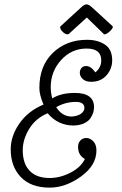

<svg xmlns="http://www.w3.org/2000/svg" viewBox="-20 -824 559 878"><path d="M368 -97Q337 -114 337 -152Q337 -171 348 -182Q359 -193 374 -193Q392 -193 406.5 -178Q421 -163 421 -136Q421 -68 350.5 -17Q280 34 207 34Q121 34 75 -14.5Q29 -63 29 -141Q29 -202 68.5 -259Q108 -316 179 -346Q160 -390 160 -422Q160 -523 222 -582.5Q284 -642 378 -642Q427 -642 460 -620Q493 -598 493 -548Q493 -509 467 -479.5Q441 -450 397 -450Q372 -450 358.5 -462.5Q345 -475 345 -491Q345 -504 352.5 -513Q360 -522 374 -522Q396 -522 416 -493Q443 -515 443 -548Q443 -602 376 -602Q307 -602 259.5 -549.5Q212 -497 212 -426Q212 -399 219 -374Q259 -399 322 -399Q410 -399 410 -334Q410 -322 406.5 -310Q403 -298 394 -284Q385 -270 365.5 -260.5Q346 -251 317 -250Q245 -250 198 -306Q144 -284 114 -235.5Q84 -187 84 -137Q84 -76 115.5 -43Q147 -10 207 -10Q255 -10 302.5 -34.5Q350 -59 368 -97ZM308 -291Q336 -293 351 -304.5Q366 -316 366 -330Q366 -358 327 -358Q279 -358 237 -334Q264 -291 308 -291ZM352 -791Q365 -804 376 -804Q386 -804 400 -791L495 -704Q496 -703 496 -701Q496 -697 492 -691.5Q488 -686 482 -680.5Q476 -675 469.5 -671Q463 -667 459 -667Q455 -667 454 -669L377 -744L296 -670Q293 -667 288 -667Q283 -667 277 -670.5Q271 -674 266 -679Q261 -684 258 -689.5Q255 -695 255 -699Q255 -702 257 -704Z"/></svg>

Font: Bonbon
Style: Regular
Weight: 400
Designer: Ksenia Erulevich
Foundry: Cyreal (www.cyreal.org)
Version: Version 1.001